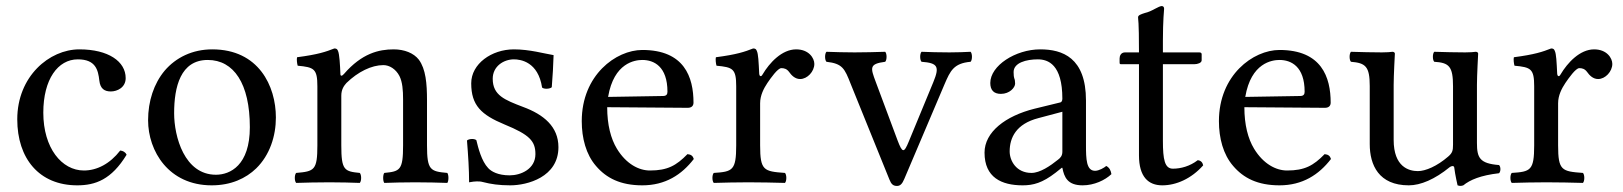

<svg xmlns="http://www.w3.org/2000/svg" viewBox="-20 -602 5358 634"><path d="M398 -91C394 -100 386 -104 377 -105C343 -61 300 -39 257 -39C184 -39 123 -113 123 -230C123 -340 171 -406 237 -406C296 -406 304 -371 308 -336C311 -309 325 -300 346 -300C367 -300 395 -313 395 -344C395 -399 338 -439 242 -439C143 -439 37 -350 37 -208C37 -79 109 10 235 10C295 10 348 -9 398 -91Z M469 -205C469 -103 537 10 679 10C743 10 792 -13 826 -46C871 -90 891 -153 891 -214C891 -318 834 -439 681 -439C615 -439 561 -412 524 -369C488 -326 469 -268 469 -205ZM666 -404C752 -404 805 -326 805 -182C805 -56 740 -25 693 -25C589 -25 555 -151 555 -228C555 -315 576 -404 666 -404Z M1116 -358C1110 -351 1104 -349 1104 -358C1103 -385 1101 -424 1096 -434C1094 -439 1092 -442 1084 -442C1056 -431 1030 -422 961 -413C959 -407 961 -391 963 -385C1017 -380 1028 -375 1028 -317V-122C1028 -40 1018 -36 958 -31C952 -25 952 -4 958 2C988 1 1028 0 1068 0C1108 0 1138 1 1168 2C1174 -4 1174 -25 1168 -31C1117 -36 1107 -40 1107 -122V-286C1107 -307 1116 -319 1124 -328C1162 -365 1207 -387 1246 -387C1266 -387 1287 -374 1299 -351C1309 -331 1311 -304 1311 -274V-122C1311 -40 1301 -36 1249 -31C1244 -25 1244 -4 1249 2C1279 1 1311 0 1351 0C1391 0 1427 1 1457 2C1462 -4 1462 -25 1457 -31C1401 -36 1390 -40 1390 -122V-271C1390 -326 1386 -374 1363 -405C1346 -427 1315 -439 1280 -439C1231 -439 1175 -426 1116 -358Z M1522 -138C1526 -89 1529 -42 1529 0C1539 -2 1549 -3 1554 -3C1561 -3 1567 -3 1574 -1C1601 6 1628 10 1665 10C1721 10 1824 -17 1824 -116C1824 -184 1775 -224 1707 -249C1647 -272 1607 -287 1607 -342C1607 -383 1643 -406 1677 -406C1699 -406 1757 -398 1770 -313C1776 -307 1796 -308 1802 -314C1805 -350 1807 -387 1808 -420C1777 -425 1729 -439 1677 -439C1603 -439 1536 -391 1536 -327C1536 -254 1569 -223 1646 -191C1729 -157 1748 -136 1748 -93C1748 -44 1700 -23 1663 -23C1624 -23 1602 -36 1592 -47C1570 -70 1559 -114 1553 -139C1547 -145 1528 -144 1522 -138Z M2250 -93C2213 -55 2184 -39 2126 -39C2090 -39 2048 -60 2017 -111C1997 -144 1985 -190 1985 -248L2251 -246C2263 -246 2270 -252 2270 -263C2270 -347 2240 -437 2101 -437C2014 -437 1901 -354 1901 -202C1901 -146 1915 -92 1948 -54C1982 -14 2029 10 2101 10C2177 10 2231 -25 2271 -77C2268 -87 2262 -92 2250 -93ZM1988 -282C2007 -395 2077 -404 2101 -404C2139 -404 2184 -383 2184 -299C2184 -290 2180 -285 2169 -285Z M2487 -358C2485 -398 2484 -424 2479 -434C2477 -439 2475 -442 2467 -442C2439 -431 2413 -422 2344 -413C2342 -407 2344 -391 2346 -385C2400 -380 2411 -375 2411 -317V-122C2411 -39 2399 -35 2337 -31C2331 -25 2331 -4 2337 2C2372 1 2411 0 2451 0C2491 0 2537 1 2572 2C2578 -4 2578 -25 2572 -31C2502 -36 2490 -39 2490 -122V-261C2490 -287 2502 -310 2514 -328C2525 -344 2548 -377 2560 -377C2569 -377 2578 -375 2586 -364C2593 -354 2605 -341 2622 -341C2646 -341 2669 -366 2669 -391C2669 -410 2651 -439 2609 -439C2562 -439 2521 -395 2498 -356C2492 -345 2487 -353 2487 -358Z M3023 -398C3077 -394 3083 -382 3062 -331L2981 -135C2965 -96 2960 -96 2944 -138L2872 -331C2854 -379 2850 -391 2903 -398C2909 -404 2909 -425 2903 -431C2870 -430 2835 -429 2802 -429C2769 -429 2739 -430 2709 -431C2703 -425 2703 -404 2709 -398C2762 -392 2769 -376 2789 -325L2917 -9C2923 6 2929 12 2942 12C2952 12 2959 6 2966 -11L3099 -324C3118 -368 3129 -393 3185 -398C3191 -404 3191 -425 3185 -431C3165 -430 3141 -429 3115 -429C3082 -429 3048 -430 3023 -431C3017 -425 3017 -404 3023 -398Z M3488 -48C3494 -17 3505 10 3555 10C3593 10 3629 -7 3650 -27C3648 -39 3644 -48 3633 -54C3626 -48 3609 -38 3596 -38C3567 -38 3566 -77 3566 -123V-270C3566 -412 3488 -439 3415 -439C3333 -439 3250 -385 3250 -328C3250 -304 3262 -292 3285 -292C3314 -292 3332 -313 3332 -326C3332 -333 3331 -340 3329 -344C3328 -347 3327 -353 3327 -364C3327 -395 3369 -406 3407 -406C3441 -406 3488 -389 3488 -276C3488 -269 3485 -265 3482 -264L3396 -243C3300 -219 3231 -166 3231 -98C3231 -16 3287 10 3357 10C3392 10 3422 2 3466 -32L3486 -48ZM3488 -233V-101C3488 -88 3482 -81 3474 -75C3448 -54 3414 -31 3386 -31C3336 -31 3314 -71 3314 -102C3314 -147 3335 -193 3409 -212Z M3695 -429C3681 -429 3677 -417 3677 -409V-396C3677 -391 3678 -390 3682 -390H3741V-89C3741 -18 3772 10 3818 10C3864 10 3914 -12 3953 -56C3951 -66 3945 -72 3935 -73C3909 -53 3879 -45 3853 -45C3826 -45 3820 -75 3820 -137V-390H3924C3934 -390 3948 -394 3948 -403V-423C3948 -427 3945 -429 3940 -429H3820V-468C3820 -533 3824 -573 3824 -573C3824 -579 3821 -582 3816 -582C3812 -582 3803 -578 3794 -573C3783 -567 3773 -562 3760 -559C3748 -555 3738 -552 3738 -545C3738 -533 3741 -540 3741 -429Z M4354 -93C4317 -55 4288 -39 4230 -39C4194 -39 4152 -60 4121 -111C4101 -144 4089 -190 4089 -248L4355 -246C4367 -246 4374 -252 4374 -263C4374 -347 4344 -437 4205 -437C4118 -437 4005 -354 4005 -202C4005 -146 4019 -92 4052 -54C4086 -14 4133 10 4205 10C4281 10 4335 -25 4375 -77C4372 -87 4366 -92 4354 -93ZM4092 -282C4111 -395 4181 -404 4205 -404C4243 -404 4288 -383 4288 -299C4288 -290 4284 -285 4273 -285Z M4632 10C4671 10 4718 -10 4767 -50C4772 -54 4781 -56 4782 -49C4785 -24 4793 10 4793 10C4801 13 4806 12 4812 10C4834 -8 4869 -23 4930 -30C4936 -36 4936 -51 4930 -57C4866 -62 4857 -81 4857 -130V-322C4857 -352 4861 -425 4861 -425C4861 -428 4858 -431 4853 -431C4848 -430 4833 -429 4818 -429C4786 -429 4750 -430 4716 -431C4710 -425 4710 -404 4716 -398C4765 -395 4778 -383 4778 -317V-124C4778 -105 4776 -97 4762 -85C4725 -53 4687 -37 4662 -37C4632 -37 4582 -51 4582 -140V-322C4582 -352 4586 -425 4586 -425C4586 -428 4583 -431 4578 -431C4573 -430 4558 -429 4543 -429C4511 -429 4475 -430 4441 -431C4435 -425 4435 -404 4441 -398C4489 -394 4503 -383 4503 -318V-126C4503 -57 4533 10 4632 10Z M5122 -358C5120 -398 5119 -424 5114 -434C5112 -439 5110 -442 5102 -442C5074 -431 5048 -422 4979 -413C4977 -407 4979 -391 4981 -385C5035 -380 5046 -375 5046 -317V-122C5046 -39 5034 -35 4972 -31C4966 -25 4966 -4 4972 2C5007 1 5046 0 5086 0C5126 0 5172 1 5207 2C5213 -4 5213 -25 5207 -31C5137 -36 5125 -39 5125 -122V-261C5125 -287 5137 -310 5149 -328C5160 -344 5183 -377 5195 -377C5204 -377 5213 -375 5221 -364C5228 -354 5240 -341 5257 -341C5281 -341 5304 -366 5304 -391C5304 -410 5286 -439 5244 -439C5197 -439 5156 -395 5133 -356C5127 -345 5122 -353 5122 -358Z"/></svg>

Font: Libertinus Serif
Style: Regular
Weight: 400
Designer: Philipp H. Poll, Khaled Hosny
Foundry: Caleb Maclennan
Version: Version 7.050;RELEASE